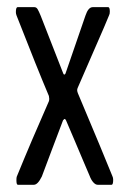

<svg xmlns="http://www.w3.org/2000/svg" viewBox="-20 -511 354 531"><path d="M29.3 0Q25.4 0 25.4 -12.7Q25.4 -20 26.4 -22.5Q66.4 -120.6 115.2 -231Q116.2 -233.9 116.2 -237.8Q116.2 -240.7 115.2 -245.6Q83.5 -320.3 25.9 -467.8Q23.9 -472.7 23.9 -477.5Q23.9 -491.2 28.8 -491.2H75.2Q80.6 -491.2 84 -485.6Q87.4 -480 92.8 -466.8L154.8 -308.1Q156.2 -304.7 157.7 -304.7Q159.7 -304.7 161.1 -307.6L216.3 -467.8Q224.1 -491.2 236.3 -491.2H279.3Q283.7 -491.2 283.7 -479Q283.7 -472.2 281.7 -468.8Q274.9 -451.2 238 -367.2Q201.2 -283.2 195.3 -269Q193.4 -265.1 193.4 -261.7Q193.4 -258.3 195.3 -253.4Q267.1 -83 291 -23.4Q293 -19.5 293 -13.7Q293 0 288.6 0H250Q244.1 0 238 -6.8Q231.9 -13.7 228 -24.4Q225.6 -29.8 213.1 -59.3Q200.7 -88.9 185.1 -125.5Q169.4 -162.1 162.6 -178.2Q160.6 -182.1 158.7 -182.1Q157.7 -182.1 154.3 -178.2Q146.5 -158.7 122.6 -94.5Q98.6 -30.3 95.7 -22.9Q84.5 0 73.7 0Z"/></svg>

Font: BenchNine
Style: Regular
Weight: 400
Designer: Vernon Adams
Foundry: Vernon Adams
Version: Version 1 ; ttfautohint (v0.92.18-e454-dirty) -l 8 -r 50 -G 